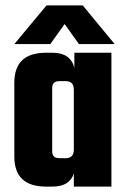

<svg xmlns="http://www.w3.org/2000/svg" viewBox="-20 -690 474 710"><path d="M255 -495H392V0H253V-49Q238 0 174 0H150Q33 0 33 -111V-384Q33 -495 150 -495H174Q241 -495 255 -439ZM200 -105H223Q253 -105 253 -137V-358Q253 -390 223 -390H200Q173 -390 173 -365V-130Q173 -105 200 -105ZM219 -601 166 -527H33L152 -670H286L404 -527H272Z"/></svg>

Font: Teko SemiBold
Style: Regular
Weight: 600
Designer: Manushi Parikh, Jonny Pinhorn
Foundry: Indian Type Foundry
Version: Version 1.106;PS 1.0;hotconv 1.0.78;makeotf.lib2.5.61930; tt